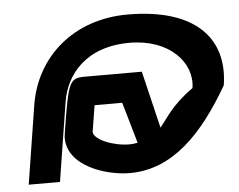

<svg xmlns="http://www.w3.org/2000/svg" viewBox="-43 -559 784 630"><g transform="rotate(-5 348.5 -244.0)"><path d="M27 20H130L171 -239C185 -329 253 -415 397 -415C527 -415 603 -333 590 -249C518 -198 499 -158 474 -129L429 -317H240C190 -317 186 -303 161 -147L158 -125C156 -28 286 11 361 11C503 11 605 -97 693 -249C717 -400 624 -508 398 -508C220 -508 93 -395 68 -239ZM251 -134 265 -221H356L395 -86C387 -84 377 -83 368 -83C314 -83 252 -109 251 -134Z"/></g></svg>

Font: Charger Pro
Style: ExBdSuExtObl
Weight: 400
Designer: Jasper
Foundry: Cannot Into Space Fonts
Version: Version 1.09